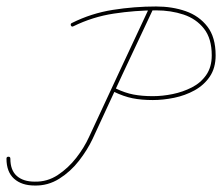

<svg xmlns="http://www.w3.org/2000/svg" viewBox="-26 -567 691 593"><path d="M443 -545Q448 -543 446 -537Q399 -438 352.5 -338Q306 -238 260 -138Q244 -104 218 -70.5Q192 -37 157 -15Q122 7 81 6Q81 6 81 6Q81 6 81 6Q41 6 17.5 -15Q-6 -36 -6 -77Q-6 -77 -6 -77Q-6 -77 -6 -77Q-6 -83 0 -83Q6 -83 6 -77Q6 -41 26 -23.5Q46 -6 81 -6Q81 -6 81 -6Q81 -6 81 -6Q120 -5 152.5 -26.5Q185 -48 209.5 -79.5Q234 -111 249 -144Q295 -243 341.5 -343Q388 -443 435 -543Q437 -548 443 -545ZM201 -486Q196 -483 193 -488Q191 -494 196 -496Q256 -526 322.5 -536.5Q389 -547 456 -547Q506 -547 547.5 -532.5Q589 -518 614.5 -485Q640 -452 640 -396Q640 -357 622 -330.5Q604 -304 575 -288Q546 -272 512 -265Q478 -258 446 -258Q411 -258 383.5 -263.5Q356 -269 325 -284Q320 -286 323 -292Q325 -297 331 -294Q360 -280 386.5 -275Q413 -270 446 -270Q476 -270 507.5 -276.5Q539 -283 566.5 -297Q594 -311 611 -335.5Q628 -360 628 -396Q628 -448 604 -478.5Q580 -509 541 -522Q502 -535 456 -535Q391 -535 325.5 -525Q260 -515 201 -486Q201 -486 201 -486Q201 -486 201 -486Z"/></svg>

Font: FRB American Cursive Thin
Style: Italic
Weight: 100
Italic angle: -25°
Version: Version 2.0;Modular Font Editor K font №1